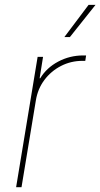

<svg xmlns="http://www.w3.org/2000/svg" viewBox="-20 -777 416 797"><path d="M46.9 0 136.2 -541H158.7L144.5 -452.1H147Q173.3 -495.6 221.4 -521.2Q269.5 -546.9 325.7 -546.9Q330.1 -546.9 331.5 -546.9Q333 -546.9 337.4 -546.9L334 -524.4Q331.5 -524.4 329.1 -524.4Q326.7 -524.4 322.3 -524.4Q274.4 -524.4 233.2 -503.2Q191.9 -481.9 164.3 -445.1Q136.7 -408.2 128.9 -360.4L69.3 0ZM247.1 -623 347.7 -756.8H376.5L270 -623Z"/></svg>

Font: Inter 17pt Thin
Style: Italic
Weight: 250
Italic angle: -9.3988°
Version: Version 4.001;git-66647c0bb